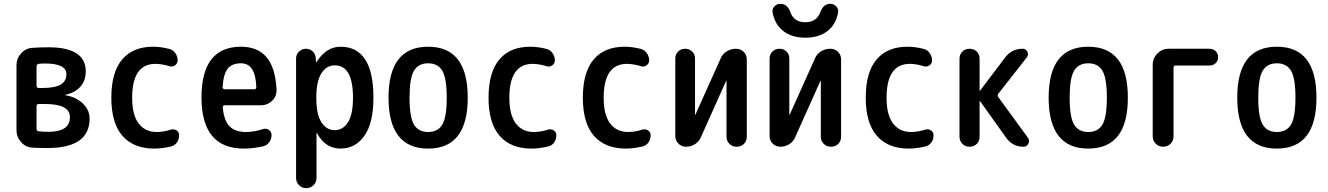

<svg xmlns="http://www.w3.org/2000/svg" viewBox="-20 -778 7040 1018"><path d="M173.8 -214.8V-93.8Q173.8 -84 183.6 -82Q208 -79.1 236.3 -79.1Q351.6 -79.1 350.6 -157.2Q350.6 -227.5 214.8 -226.6H184.6Q173.8 -226.6 173.8 -214.8ZM173.8 -425.8V-323.2Q173.8 -312.5 184.6 -311.5H204.1Q271.5 -311.5 301.8 -329.6Q332 -347.7 332 -384.8Q332 -440.4 221.7 -441.4Q196.3 -441.4 184.6 -439.5Q173.8 -436.5 173.8 -425.8ZM152.3 4.9Q116.2 2.9 91.8 -24.4Q67.4 -51.8 67.4 -87.9V-431.6Q67.4 -467.8 91.8 -495.1Q116.2 -522.5 152.3 -524.4Q196.3 -527.3 237.3 -527.3Q435.5 -527.3 434.6 -398.4Q434.6 -350.6 406.2 -318.4Q377.9 -286.1 326.2 -275.4Q324.2 -275.4 324.2 -274.4L325.2 -273.4Q381.8 -264.6 418.5 -230Q455.1 -195.3 455.1 -149.4Q455.1 6.8 232.4 6.8Q179.7 6.8 152.3 4.9Z M797.9 9.8Q688.5 9.8 629.4 -57.6Q570.3 -125 570.3 -259.8Q570.3 -394.5 627.4 -462.4Q684.6 -530.3 792 -530.3Q832 -530.3 877.9 -518.6Q897.5 -513.7 909.7 -496.1Q921.9 -478.5 921.9 -458Q921.9 -441.4 908.2 -431.6Q894.5 -421.9 878.9 -426.8Q841.8 -438.5 804.7 -439.5Q680.7 -439.5 680.7 -259.8Q680.7 -168 715.3 -123Q750 -78.1 809.6 -78.1Q847.7 -78.1 885.7 -90.8Q901.4 -95.7 915.5 -86.9Q929.7 -78.1 929.7 -61.5Q929.7 -39.1 918 -22.5Q906.2 -5.9 884.8 -1Q837.9 9.8 797.9 9.8Z M1257.8 -442.4Q1210.9 -442.4 1188 -414.6Q1165 -386.7 1160.2 -317.4Q1160.2 -305.7 1170.9 -304.7H1328.1Q1338.9 -304.7 1338.9 -316.4Q1335 -442.4 1257.8 -442.4ZM1272.5 9.8Q1048.8 9.8 1048.3 -260.3Q1047.9 -530.3 1257.8 -530.3Q1344.7 -530.3 1392.1 -476.1Q1439.5 -421.9 1446.3 -304.7Q1448.2 -268.6 1423.3 -244.1Q1398.4 -219.7 1361.3 -219.7H1170.9Q1166 -219.7 1163.1 -215.8Q1160.2 -211.9 1161.1 -208Q1168 -136.7 1197.8 -107.4Q1227.5 -78.1 1285.2 -78.1Q1325.2 -78.1 1376 -93.8Q1391.6 -98.6 1405.8 -88.9Q1419.9 -79.1 1419.9 -61.5Q1419.9 -40 1406.7 -22.9Q1393.6 -5.9 1374 -2Q1320.3 9.8 1272.5 9.8Z M1657.2 -264.6V-254.9Q1657.2 -171.9 1684.1 -129.9Q1710.9 -87.9 1754.9 -87.9Q1798.8 -87.9 1825.2 -129.9Q1851.6 -171.9 1851.6 -259.8Q1851.6 -431.6 1754.9 -431.6Q1710.9 -431.6 1684.1 -389.2Q1657.2 -346.7 1657.2 -264.6ZM1549.8 166V-467.8Q1549.8 -489.3 1565.4 -504.4Q1581.1 -519.5 1601.6 -519.5Q1624 -519.5 1638.7 -504.9Q1653.3 -490.2 1654.3 -467.8L1655.3 -448.2H1656.2Q1658.2 -448.2 1658.2 -449.2Q1710 -530.3 1785.2 -530.3Q1960 -530.3 1960 -259.8Q1960 -126 1912.1 -58.1Q1864.3 9.8 1785.2 9.8Q1705.1 9.8 1661.1 -71.3Q1661.1 -72.3 1659.2 -72.3H1658.2V166Q1658.2 188.5 1642.1 204.1Q1626 219.7 1604 219.7Q1582 219.7 1565.9 204.1Q1549.8 188.5 1549.8 166Z M2325.2 -402.8Q2301.8 -442.4 2250 -442.4Q2198.2 -442.4 2174.8 -402.8Q2151.4 -363.3 2151.4 -260.3Q2151.4 -157.2 2174.8 -117.7Q2198.2 -78.1 2250 -78.1Q2301.8 -78.1 2325.2 -117.7Q2348.6 -157.2 2348.6 -260.3Q2348.6 -363.3 2325.2 -402.8ZM2460 -260.3Q2460 9.8 2250 9.8Q2040 9.8 2040 -260.3Q2040 -530.3 2250 -530.3Q2460 -530.3 2460 -260.3Z M2797.9 9.8Q2688.5 9.8 2629.4 -57.6Q2570.3 -125 2570.3 -259.8Q2570.3 -394.5 2627.4 -462.4Q2684.6 -530.3 2792 -530.3Q2832 -530.3 2877.9 -518.6Q2897.5 -513.7 2909.7 -496.1Q2921.9 -478.5 2921.9 -458Q2921.9 -441.4 2908.2 -431.6Q2894.5 -421.9 2878.9 -426.8Q2841.8 -438.5 2804.7 -439.5Q2680.7 -439.5 2680.7 -259.8Q2680.7 -168 2715.3 -123Q2750 -78.1 2809.6 -78.1Q2847.7 -78.1 2885.7 -90.8Q2901.4 -95.7 2915.5 -86.9Q2929.7 -78.1 2929.7 -61.5Q2929.7 -39.1 2918 -22.5Q2906.2 -5.9 2884.8 -1Q2837.9 9.8 2797.9 9.8Z M3297.9 9.8Q3188.5 9.8 3129.4 -57.6Q3070.3 -125 3070.3 -259.8Q3070.3 -394.5 3127.4 -462.4Q3184.6 -530.3 3292 -530.3Q3332 -530.3 3377.9 -518.6Q3397.5 -513.7 3409.7 -496.1Q3421.9 -478.5 3421.9 -458Q3421.9 -441.4 3408.2 -431.6Q3394.5 -421.9 3378.9 -426.8Q3341.8 -438.5 3304.7 -439.5Q3180.7 -439.5 3180.7 -259.8Q3180.7 -168 3215.3 -123Q3250 -78.1 3309.6 -78.1Q3347.7 -78.1 3385.7 -90.8Q3401.4 -95.7 3415.5 -86.9Q3429.7 -78.1 3429.7 -61.5Q3429.7 -39.1 3418 -22.5Q3406.2 -5.9 3384.8 -1Q3337.9 9.8 3297.9 9.8Z M3617.2 0Q3593.8 0 3577.1 -16.6Q3560.5 -33.2 3560.5 -55.7V-467.8Q3560.5 -490.2 3575.7 -504.9Q3590.8 -519.5 3612.8 -519.5Q3634.8 -519.5 3649.9 -504.9Q3665 -490.2 3665 -467.8V-169.9Q3665 -168.9 3666 -168.9Q3667 -168.9 3667 -169.9L3800.8 -467.8Q3810.5 -492.2 3833.5 -505.9Q3856.4 -519.5 3881.8 -519.5Q3906.2 -519.5 3922.9 -503.4Q3939.5 -487.3 3939.5 -462.9V-52.7Q3939.5 -29.3 3923.8 -14.6Q3908.2 0 3885.7 0Q3862.3 0 3847.2 -15.6Q3832 -31.2 3832 -52.7V-349.6Q3832 -350.6 3831.1 -350.6Q3830.1 -350.6 3830.1 -349.6L3696.3 -50.8Q3686.5 -27.3 3665 -13.7Q3643.6 0 3617.2 0Z M4381.8 -757.8Q4400.4 -757.8 4413.6 -744.6Q4426.8 -731.4 4423.8 -712.9Q4412.1 -647.5 4366.7 -612.8Q4321.3 -578.1 4250 -578.1Q4178.7 -578.1 4133.3 -613.3Q4087.9 -648.4 4076.2 -712.9Q4073.2 -730.5 4085.9 -744.1Q4098.6 -757.8 4118.2 -757.8Q4154.3 -757.8 4170.9 -712.9Q4189.5 -660.2 4249.5 -660.2Q4309.6 -660.2 4329.1 -712.9Q4345.7 -757.8 4381.8 -757.8ZM4117.2 0Q4093.8 0 4077.1 -16.6Q4060.5 -33.2 4060.5 -55.7V-467.8Q4060.5 -490.2 4075.7 -504.9Q4090.8 -519.5 4112.8 -519.5Q4134.8 -519.5 4149.9 -504.9Q4165 -490.2 4165 -467.8V-169.9Q4165 -168.9 4166 -168.9Q4167 -168.9 4167 -169.9L4300.8 -467.8Q4310.5 -492.2 4333.5 -505.9Q4356.4 -519.5 4381.8 -519.5Q4406.2 -519.5 4422.9 -503.4Q4439.5 -487.3 4439.5 -462.9V-52.7Q4439.5 -29.3 4423.8 -14.6Q4408.2 0 4385.7 0Q4362.3 0 4347.2 -15.6Q4332 -31.2 4332 -52.7V-349.6Q4332 -350.6 4331.1 -350.6Q4330.1 -350.6 4330.1 -349.6L4196.3 -50.8Q4186.5 -27.3 4165 -13.7Q4143.6 0 4117.2 0Z M4797.9 9.8Q4688.5 9.8 4629.4 -57.6Q4570.3 -125 4570.3 -259.8Q4570.3 -394.5 4627.4 -462.4Q4684.6 -530.3 4792 -530.3Q4832 -530.3 4877.9 -518.6Q4897.5 -513.7 4909.7 -496.1Q4921.9 -478.5 4921.9 -458Q4921.9 -441.4 4908.2 -431.6Q4894.5 -421.9 4878.9 -426.8Q4841.8 -438.5 4804.7 -439.5Q4680.7 -439.5 4680.7 -259.8Q4680.7 -168 4715.3 -123Q4750 -78.1 4809.6 -78.1Q4847.7 -78.1 4885.7 -90.8Q4901.4 -95.7 4915.5 -86.9Q4929.7 -78.1 4929.7 -61.5Q4929.7 -39.1 4918 -22.5Q4906.2 -5.9 4884.8 -1Q4837.9 9.8 4797.9 9.8Z M5067.4 -52.7V-466.8Q5067.4 -489.3 5082.5 -504.4Q5097.7 -519.5 5120.6 -519.5Q5143.6 -519.5 5158.7 -504.9Q5173.8 -490.2 5173.8 -466.8V-297.9Q5173.8 -296.9 5174.8 -296.9L5176.8 -297.9L5309.6 -473.6Q5344.7 -519.5 5402.3 -519.5Q5418.9 -519.5 5426.8 -503.9Q5434.6 -488.3 5424.8 -474.6L5273.4 -281.2Q5266.6 -272.5 5273.4 -262.7L5430.7 -46.9Q5440.4 -32.2 5432.6 -16.1Q5424.8 0 5407.2 0Q5348.6 0 5314.5 -47.9L5176.8 -241.2Q5175.8 -242.2 5174.8 -242.2Q5173.8 -242.2 5173.8 -241.2V-52.7Q5173.8 -29.3 5158.7 -14.6Q5143.6 0 5120.6 0Q5097.7 0 5082.5 -15.6Q5067.4 -31.2 5067.4 -52.7Z M5825.2 -402.8Q5801.8 -442.4 5750 -442.4Q5698.2 -442.4 5674.8 -402.8Q5651.4 -363.3 5651.4 -260.3Q5651.4 -157.2 5674.8 -117.7Q5698.2 -78.1 5750 -78.1Q5801.8 -78.1 5825.2 -117.7Q5848.6 -157.2 5848.6 -260.3Q5848.6 -363.3 5825.2 -402.8ZM5960 -260.3Q5960 9.8 5750 9.8Q5540 9.8 5540 -260.3Q5540 -530.3 5750 -530.3Q5960 -530.3 5960 -260.3Z M6091.8 -54.7V-434.6Q6091.8 -469.7 6116.7 -494.6Q6141.6 -519.5 6176.8 -519.5H6393.6Q6412.1 -519.5 6425.3 -506.8Q6438.5 -494.1 6438.5 -475.1Q6438.5 -456.1 6425.8 -443.4Q6413.1 -430.7 6393.6 -430.7H6212.9Q6202.1 -430.7 6202.1 -418.9V-54.7Q6202.1 -31.2 6186 -15.6Q6169.9 0 6147 0Q6124 0 6107.9 -16.1Q6091.8 -32.2 6091.8 -54.7Z M6825.2 -402.8Q6801.8 -442.4 6750 -442.4Q6698.2 -442.4 6674.8 -402.8Q6651.4 -363.3 6651.4 -260.3Q6651.4 -157.2 6674.8 -117.7Q6698.2 -78.1 6750 -78.1Q6801.8 -78.1 6825.2 -117.7Q6848.6 -157.2 6848.6 -260.3Q6848.6 -363.3 6825.2 -402.8ZM6960 -260.3Q6960 9.8 6750 9.8Q6540 9.8 6540 -260.3Q6540 -530.3 6750 -530.3Q6960 -530.3 6960 -260.3Z"/></svg>

Font: Rounded-X Mgen+ 1m medium
Style: Regular
Weight: 500
Designer: [Source Han Sans]
Ryoko NISHIZUKA  (kana & ideographs); Paul D. Hunt (Latin, Greek & Cyrillic); Wenlong ZHANG  (bopomofo
Version: Version 1.059.20150602